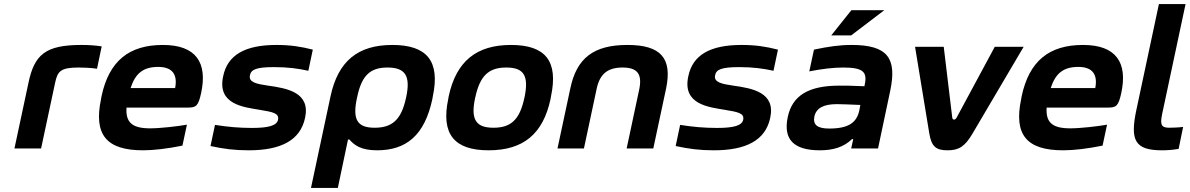

<svg xmlns="http://www.w3.org/2000/svg" viewBox="-20 -730 5849 944"><path d="M367 -398C386 -398 425 -397 457 -392L480 -502C448 -507 415 -509 380 -509C203 -509 149 -461 120 -323L51 0H182L251 -323C263 -380 278 -398 367 -398Z M969 -273C1001 -422 944 -509 781 -509C615 -509 516 -431 479 -256L477 -244C439 -66 505 9 683 9C736 9 803 1 877 -14L899 -117C854 -109 768 -99 718 -99C631 -99 597 -127 602 -201H903C945 -201 955 -209 969 -273ZM622 -297C646 -371 686 -401 758 -401C828 -401 854 -363 841 -297Z M1257 -190C1324 -179 1353 -173 1347 -141C1341 -113 1302 -101 1219 -101C1156 -101 1100 -106 1037 -116L1015 -12C1080 2 1132 9 1203 9C1361 9 1457 -40 1480 -151C1507 -276 1391 -296 1298 -309C1243 -317 1201 -325 1209 -360C1214 -388 1240 -400 1327 -400C1396 -400 1446 -393 1496 -382L1518 -486C1459 -501 1408 -509 1339 -509C1185 -509 1098 -460 1077 -354C1047 -215 1181 -203 1257 -190Z M2106 -244 2108 -256C2145 -430 2079 -509 1909 -509C1740 -509 1642 -430 1605 -256L1509 194H1641L1691 -44H1698C1721 -17 1754 9 1834 9C1978 9 2068 -65 2106 -244ZM1735 -248 1736 -252C1758 -359 1800 -398 1885 -398C1971 -398 2000 -359 1977 -252L1976 -248C1953 -141 1908 -102 1822 -102C1737 -102 1712 -141 1735 -248Z M2186 -256 2184 -244C2147 -70 2214 9 2382 9C2552 9 2650 -70 2687 -244L2689 -256C2726 -430 2662 -509 2492 -509C2324 -509 2223 -430 2186 -256ZM2316 -248 2317 -252C2340 -359 2384 -398 2469 -398C2555 -398 2581 -359 2559 -252L2558 -248C2535 -141 2492 -102 2406 -102C2321 -102 2293 -141 2316 -248Z M2784 -295 2721 0H2851L2913 -291C2928 -365 2966 -398 3041 -398C3115 -398 3138 -365 3123 -291L3061 0H3192L3255 -295C3286 -444 3229 -509 3065 -509C2898 -509 2815 -444 2784 -295Z M3544 -190C3611 -179 3640 -173 3634 -141C3628 -113 3589 -101 3506 -101C3443 -101 3387 -106 3324 -116L3302 -12C3367 2 3419 9 3490 9C3648 9 3744 -40 3767 -151C3794 -276 3678 -296 3585 -309C3530 -317 3488 -325 3496 -360C3501 -388 3527 -400 3614 -400C3683 -400 3733 -393 3783 -382L3805 -486C3746 -501 3695 -509 3626 -509C3472 -509 3385 -460 3364 -354C3334 -215 3468 -203 3544 -190Z M4167 -509C4107 -509 4053 -501 3982 -486L3959 -379C4019 -391 4077 -398 4125 -398C4221 -398 4245 -378 4232 -316L4230 -306C4172 -309 4130 -309 4107 -309C3955 -309 3875 -260 3853 -154C3830 -44 3883 9 4011 9C4075 9 4128 -6 4169 -46H4175L4165 0H4297L4357 -284C4391 -445 4343 -509 4167 -509ZM3984 -157C3993 -198 4028 -218 4095 -218C4118 -218 4161 -216 4210 -214L4205 -187C4192 -127 4152 -98 4057 -98C3999 -98 3976 -116 3984 -157ZM4067 -556H4165L4328 -680H4166Z M4479 -500 4549 -74C4560 -9 4582 9 4639 9C4694 9 4724 -9 4762 -74L5013 -500H4871L4683 -151C4679 -145 4675 -142 4671 -142C4667 -142 4663 -144 4662 -151L4620 -500Z M5493 -273C5525 -422 5468 -509 5305 -509C5139 -509 5040 -431 5003 -256L5001 -244C4963 -66 5029 9 5207 9C5260 9 5327 1 5401 -14L5423 -117C5378 -109 5292 -99 5242 -99C5155 -99 5121 -127 5126 -201H5427C5469 -201 5479 -209 5493 -273ZM5146 -297C5170 -371 5210 -401 5282 -401C5352 -401 5378 -363 5365 -297Z M5728 -102C5687 -102 5684 -120 5694 -170L5809 -710H5678L5567 -189C5536 -42 5558 9 5693 9C5719 9 5747 7 5775 2L5797 -106C5775 -103 5742 -102 5728 -102Z"/></svg>

Font: LT Wave Text Bold Italic
Style: Regular
Weight: 700
Designer: Daniel Lyons
Version: Version 2.5 (Glyphs App)